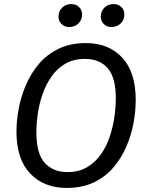

<svg xmlns="http://www.w3.org/2000/svg" viewBox="-20 -913 726 945"><path d="M402 -701Q515 -701 581.5 -629.5Q648 -558 648 -421Q648 -366 637 -306.5Q626 -247 601.5 -190.5Q577 -134 537.5 -88Q498 -42 441 -15Q384 12 308 12Q196 12 128.5 -59Q61 -130 61 -265Q61 -318 72 -377.5Q83 -437 107.5 -494.5Q132 -552 171.5 -598.5Q211 -645 268.5 -673Q326 -701 402 -701ZM398 -623Q342 -623 301.5 -599.5Q261 -576 233.5 -536.5Q206 -497 189.5 -449.5Q173 -402 166 -353Q159 -304 159 -262Q159 -156 200.5 -111Q242 -66 311 -66Q368 -66 408.5 -90Q449 -114 476.5 -153Q504 -192 520 -240Q536 -288 543 -337Q550 -386 550 -428Q550 -532 510 -577.5Q470 -623 398 -623ZM321 -780Q298 -780 283 -794.5Q268 -809 268 -831Q268 -858 286 -875.5Q304 -893 331 -893Q354 -893 369 -878.5Q384 -864 384 -842Q384 -815 366 -797.5Q348 -780 321 -780ZM529 -780Q506 -780 491 -794.5Q476 -809 476 -831Q476 -858 494 -875.5Q512 -893 539 -893Q562 -893 577 -878.5Q592 -864 592 -842Q592 -815 574 -797.5Q556 -780 529 -780Z"/></svg>

Font: Fira Sans Variable
Style: Italic
Weight: 397
Italic angle: -8°
Designer: Carrois Corporate & Edenspiekermann AG
Foundry: Carrois Corporate GbR & Edenspiekermann AG
Version: Version 4.202